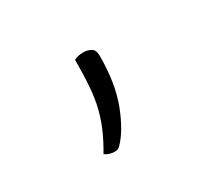

<svg xmlns="http://www.w3.org/2000/svg" viewBox="-74 -312 748 656"><g transform="rotate(-30 300.0 16.0)"><path d="M221 190Q200 190 183 178Q206 139 220.5 105.5Q235 72 244 36.5Q253 1 256.5 -44Q260 -89 260 -150Q276 -158 297 -158Q313 -158 326.5 -150.5Q340 -143 340 -120Q340 -11 310.5 65.5Q281 142 243 181Q235 190 221 190Z"/></g></svg>

Font: Recursive Mn Csl St Lt
Style: Regular
Weight: 300
Monospace: yes
Version: Version 1.079;hotconv 1.0.112;makeotfexe 2.5.65598; ttfautoh